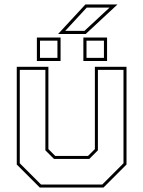

<svg xmlns="http://www.w3.org/2000/svg" viewBox="-20 -839 641 859"><path d="M158 0 55 -103V-540H196.5V-172L227 -141.5H374L404.5 -172V-540H546V-103L443 0ZM163.5 -13.5H437.5L532.5 -108.5V-526.5H418V-166.5L379.5 -128H221.5L183 -166.5V-526.5H68.5V-108.5ZM353 -566V-671H459V-566ZM145 -566V-671H251V-566ZM159 -580H237V-657H159ZM367 -580H445V-657H367ZM240 -687 362 -819H505.5L363.5 -687ZM272 -701H358L470 -805H368Z"/></svg>

Font: Tourney Thin Thin
Style: Regular
Weight: 250
Version: Version 1.015